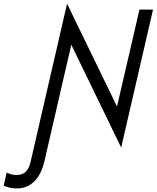

<svg xmlns="http://www.w3.org/2000/svg" viewBox="-97 -784 866 1062"><path d="M297.4 -536.6 147.9 110.8Q131.8 179.7 93 219Q54.2 258.3 -5.9 258.3Q-41 258.3 -76.7 243.2L-60.1 170.9Q-29.3 184.1 -6.8 184.1Q25.9 184.1 44.7 166.5Q63.5 148.9 72.3 110.8L273.9 -763.7L550.3 -194.8L674.3 -731H749.5L573.2 32.2Z"/></svg>

Font: Glacial Indifference
Style: Italic
Weight: 400
Designer: Alfredo Marco Pradil
Foundry: Alfredo Marco Pradil
Version: Version 1.312